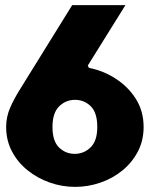

<svg xmlns="http://www.w3.org/2000/svg" viewBox="-20 -720 587 750"><path d="M273 10Q222 10 174 -7Q126 -24 87.5 -55Q49 -86 26.5 -129Q4 -172 4 -224Q4 -263 19.5 -299Q35 -335 63 -379L262 -700H470L323 -464Q325 -460 326 -458Q327 -456 327 -455Q384 -444 433 -412Q482 -380 511.5 -332.5Q541 -285 541 -224Q541 -171 518.5 -128Q496 -85 458 -54Q420 -23 372 -6.5Q324 10 273 10ZM272 -119Q308 -119 334 -144.5Q360 -170 360 -224Q360 -280 334.5 -305Q309 -330 273 -330Q237 -330 211 -304.5Q185 -279 185 -224Q185 -169 210.5 -144Q236 -119 272 -119Z"/></svg>

Font: Panamera Black
Style: Regular
Weight: 900
Designer: Bastien Sozeau
Foundry: NBR — Bastien Sozeau
Version: Version 3.002; ttfautohint (v1.8.4.7-5d5b);gftools[0.9.33]